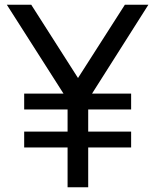

<svg xmlns="http://www.w3.org/2000/svg" viewBox="-20 -790 655 810"><path d="M533.2 -234.9V-168H352.1V0H265.1V-168H82V-234.9H265.1V-328.1H82V-395H248L8.8 -770H111.8L309.1 -460.9L506.8 -770H606L368.2 -395H533.2V-328.1H352.1V-234.9Z"/></svg>

Font: Junction Regular
Style: Regular
Weight: 500
Designer: Caroline Hadilaksono
Foundry: Caroline Hadilaksono
Version: Version 1.056